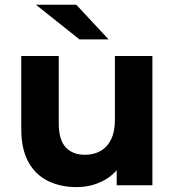

<svg xmlns="http://www.w3.org/2000/svg" viewBox="-20 -771 727 799"><path d="M299.1 7.6Q231.7 7.6 179.5 -18Q127.3 -43.6 97.9 -97.4Q68.5 -151.2 68.5 -234.1V-537.9H224.5V-257.5Q224.5 -189.8 253.2 -158.3Q281.8 -126.9 333.5 -126.9Q369.8 -126.9 397.9 -142.5Q425.9 -158.2 442.1 -190.5Q458.2 -222.8 458.2 -271.9V-537.9H614.2V0H465.6V-148.3L493.5 -104.7Q465.7 -49.2 413.4 -20.8Q361.1 7.6 299.1 7.6ZM310.8 -607 129.5 -751.3H297.5L431.9 -607Z"/></svg>

Font: Montserrat Thin
Style: Regular
Weight: 100
Designer: Julieta Ulanovsky
Foundry: Julieta Ulanovsky
Version: Version 9.000